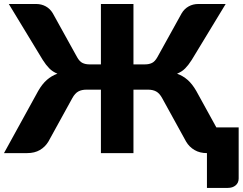

<svg xmlns="http://www.w3.org/2000/svg" viewBox="-26 -748 1186 938"><path d="M1140 -125.5V124Q1140 145 1125.2 157.5Q1110.5 170 1087 170H985V0Q950 0 924.5 -15Q898.5 -30 883 -56.5L766 -269Q753 -292.5 736.8 -301.2Q720.5 -310 697 -310H626V0H467V-310H396.5Q373 -310 356.8 -301.2Q340.5 -292.5 327.5 -269L210.5 -56.5Q195 -30.5 169 -15.2Q143 0 106.5 0H-6.5L160.5 -303.5Q180 -337.5 202.8 -357.5Q225.5 -377.5 254.5 -388Q231 -397.5 214.8 -414Q198.5 -430.5 183 -455L17 -728.5H151Q176.5 -728.5 197.8 -716.8Q219 -705 232 -683L350.5 -469Q362.5 -447.5 377 -440.5Q391.5 -433.5 410.5 -433.5H467V-728.5H626V-433.5H683Q702 -433.5 716.5 -440.5Q731 -447.5 743 -469L861.5 -683Q874.5 -705 895.8 -716.8Q917 -728.5 942.5 -728.5H1076.5L910.5 -455Q895 -430.5 878.8 -414Q862.5 -397.5 839 -388Q868 -377.5 890.8 -357.5Q913.5 -337.5 933 -303.5L1031 -125.5Z"/></svg>

Font: Lato
Style: Regular
Weight: 900
Designer: Lukasz Dziedzic with Adam Twardoch and Botio Nikoltchev
Foundry: tyPoland Lukasz Dziedzic
Version: Version 2.010; 2014-09-01; http://www.latofonts.com/; ttfaut